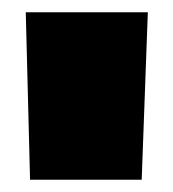

<svg xmlns="http://www.w3.org/2000/svg" viewBox="-20 -720 282 313"><path d="M29 -427 22 -700H221L211 -427Z"/></svg>

Font: Georama Black
Style: Regular
Weight: 900
Designer: Jean-Baptiste Levee
Foundry: Production Type
Version: Version 1.001